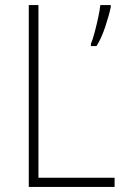

<svg xmlns="http://www.w3.org/2000/svg" viewBox="-20 -734 490 754"><path d="M93 0V-714H131V-36H430V0ZM415 -706Q408 -673 393 -628Q378 -583 359 -553H337V-562Q343 -575 351 -604.5Q359 -634 365.5 -664.5Q372 -695 374 -714H415Z"/></svg>

Font: Noto Sans Tamil SemiCondensed ExtraLight
Style: Regular
Weight: 200
Width: 4
Designer: Jelle Bosma - Monotype Design Team
Foundry: Monotype Imaging Inc.
Version: Version 2.004; ttfautohint (v1.8.4.7-5d5b)